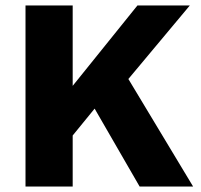

<svg xmlns="http://www.w3.org/2000/svg" viewBox="-20 -680 733 700"><path d="M489 0 325 -284 245 -186V0H73V-660H245V-367L481 -660H672L448 -392L684 0Z"/></svg>

Font: Elaine Sans
Style: Bold
Weight: 700
Designer: Wei Huang
Foundry: Wei Huang
Version: Version 2.001;December 24, 2019;FontCreator 12.0.0.2547 64-b